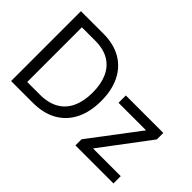

<svg xmlns="http://www.w3.org/2000/svg" viewBox="-111 -1071 1414 1414"><g transform="rotate(45 595.5 -364.0)"><path d="M300.8 0H126V-79.1H294.9Q384.8 -79.1 443.8 -113.5Q502.9 -147.9 532 -212.2Q561 -276.4 561 -365.2Q561 -453.1 532.5 -516.6Q503.9 -580.1 446.8 -614.3Q389.6 -648.4 304.7 -648.4H122.1V-727.5H310.5Q416.5 -727.5 492.4 -684.1Q568.4 -640.6 608.9 -559.3Q649.4 -478 649.4 -365.2Q649.4 -251.5 608.4 -169.7Q567.4 -87.9 489.7 -43.9Q412.1 0 300.8 0ZM164.6 -727.5V0H75.7V-727.5ZM746.1 0V-64L1033.7 -443.8V-446.3H748.5V-522.5H1138.7V-455.1L855.5 -78.6V-75.7H1142.1V0Z"/></g></svg>

Font: Inter 28pt
Style: Regular
Weight: 400
Designer: Rasmus Andersson
Foundry: rsms
Version: Version 4.001;git-66647c0bb